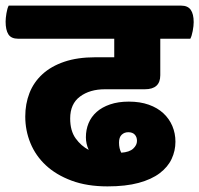

<svg xmlns="http://www.w3.org/2000/svg" viewBox="-60 -640 710 684"><path d="M511 -502V-372Q511 -322 456 -322H314Q260 -322 225 -296Q190 -270 190 -218Q190 -174 209.5 -147Q229 -120 256 -106Q246 -128 246 -151Q246 -178 255.5 -201Q265 -224 284 -241Q303 -258 332 -268Q361 -278 399 -278Q439 -278 470 -267Q501 -256 522 -236.5Q543 -217 554 -191Q565 -165 565 -135Q565 -103 551.5 -74Q538 -45 509 -23Q480 -1 434 11.5Q388 24 323 24Q250 24 195 3.5Q140 -17 103.5 -51Q67 -85 48.5 -130Q30 -175 30 -225Q30 -270 45 -308.5Q60 -347 91 -375.5Q122 -404 169 -420Q216 -436 280 -436H347V-502H5Q-20 -502 -30 -517.5Q-40 -533 -40 -563Q-40 -575 -37 -593Q-34 -611 -29 -620H585Q609 -620 619.5 -605Q630 -590 630 -561Q630 -548 626.5 -529.5Q623 -511 618 -502ZM364 -132Q364 -111 372 -96Q401 -98 414.5 -110.5Q428 -123 428 -138Q428 -152 420 -160.5Q412 -169 397 -169Q383 -169 373.5 -160Q364 -151 364 -132Z"/></svg>

Font: Baloo 2 ExtraBold
Style: Regular
Weight: 800
Designer: Sarang Kulkarni and Ek Type
Foundry: Ek Type
Version: Version 1.640;hotconv 1.0.111;makeotfexe 2.5.65597; ttfautoh